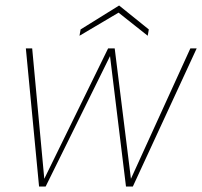

<svg xmlns="http://www.w3.org/2000/svg" viewBox="-20 -678 735 698"><path d="M122 0 74 -502H97L141 -28L373 -502H397L456 -28L672 -502H695L463 0H438L380 -474L146 0ZM269 -548 273 -571 413 -658 521 -571 517 -548 411 -632Z"/></svg>

Font: DM Sans 16pt Thin
Style: Italic
Weight: 250
Italic angle: -10°
Version: Version 4.004;gftools[0.9.30]